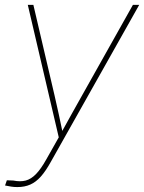

<svg xmlns="http://www.w3.org/2000/svg" viewBox="-37 -549 582 775"><path d="M-16.6 199.7 -9.3 178.7 16.6 179.7Q44.9 185.5 66.9 179.7Q88.9 173.8 108.6 153.3Q128.4 132.8 149.4 95.2L200.2 5.4L75.2 -529.3H97.7L183.1 -164.1Q191.9 -126 200.2 -87.9Q208.5 -49.8 216.3 -11.7H209.5Q230.5 -49.8 251.7 -87.9Q272.9 -126 294.4 -164.1L499.5 -529.3H524.9L168.9 103Q147.9 141.1 127.9 163.6Q107.9 186 85.2 196Q62.5 206.1 33.2 206.1Q19.5 206.1 8.5 204.3Q-2.4 202.6 -16.6 199.7Z"/></svg>

Font: Inter 24pt Thin
Style: Italic
Weight: 250
Italic angle: -9.3988°
Version: Version 4.001;git-66647c0bb